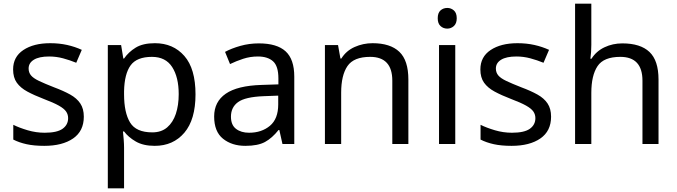

<svg xmlns="http://www.w3.org/2000/svg" viewBox="-20 -780 3668 1040"><path d="M434 -148Q434 -70 376 -30Q318 10 220 10Q164 10 123.5 1Q83 -8 52 -24V-104Q84 -88 129.5 -74.5Q175 -61 222 -61Q289 -61 319 -82.5Q349 -104 349 -140Q349 -160 338 -176Q327 -192 298.5 -208Q270 -224 217 -244Q165 -264 128 -284Q91 -304 71 -332Q51 -360 51 -404Q51 -472 106.5 -509Q162 -546 252 -546Q301 -546 343.5 -536.5Q386 -527 423 -510L393 -440Q359 -454 322 -464Q285 -474 246 -474Q192 -474 163.5 -456.5Q135 -439 135 -409Q135 -387 148 -371.5Q161 -356 191.5 -341.5Q222 -327 273 -307Q324 -288 360 -268Q396 -248 415 -219.5Q434 -191 434 -148Z M819 -546Q918 -546 978.5 -477Q1039 -408 1039 -269Q1039 -132 978.5 -61Q918 10 818 10Q756 10 715.5 -13.5Q675 -37 652 -68H646Q648 -51 650 -25Q652 1 652 20V240H564V-536H636L648 -463H652Q676 -498 715 -522Q754 -546 819 -546ZM803 -472Q721 -472 687.5 -426Q654 -380 652 -286V-269Q652 -170 684.5 -116.5Q717 -63 805 -63Q854 -63 885.5 -90Q917 -117 932.5 -163.5Q948 -210 948 -270Q948 -362 912.5 -417Q877 -472 803 -472Z M1382 -545Q1480 -545 1527 -502Q1574 -459 1574 -365V0H1510L1493 -76H1489Q1454 -32 1415.5 -11Q1377 10 1309 10Q1236 10 1188 -28.5Q1140 -67 1140 -149Q1140 -229 1203 -272.5Q1266 -316 1397 -320L1488 -323V-355Q1488 -422 1459 -448Q1430 -474 1377 -474Q1335 -474 1297 -461.5Q1259 -449 1226 -433L1199 -499Q1234 -518 1282 -531.5Q1330 -545 1382 -545ZM1408 -259Q1308 -255 1269.5 -227Q1231 -199 1231 -148Q1231 -103 1258.5 -82Q1286 -61 1329 -61Q1397 -61 1442 -98.5Q1487 -136 1487 -214V-262Z M1998 -546Q2094 -546 2143 -499.5Q2192 -453 2192 -349V0H2105V-343Q2105 -472 1985 -472Q1896 -472 1862 -422Q1828 -372 1828 -278V0H1740V-536H1811L1824 -463H1829Q1855 -505 1901 -525.5Q1947 -546 1998 -546Z M2403 -737Q2423 -737 2438.5 -723.5Q2454 -710 2454 -681Q2454 -653 2438.5 -639Q2423 -625 2403 -625Q2381 -625 2366 -639Q2351 -653 2351 -681Q2351 -710 2366 -723.5Q2381 -737 2403 -737ZM2446 -536V0H2358V-536Z M2965 -148Q2965 -70 2907 -30Q2849 10 2751 10Q2695 10 2654.5 1Q2614 -8 2583 -24V-104Q2615 -88 2660.5 -74.5Q2706 -61 2753 -61Q2820 -61 2850 -82.5Q2880 -104 2880 -140Q2880 -160 2869 -176Q2858 -192 2829.5 -208Q2801 -224 2748 -244Q2696 -264 2659 -284Q2622 -304 2602 -332Q2582 -360 2582 -404Q2582 -472 2637.5 -509Q2693 -546 2783 -546Q2832 -546 2874.5 -536.5Q2917 -527 2954 -510L2924 -440Q2890 -454 2853 -464Q2816 -474 2777 -474Q2723 -474 2694.5 -456.5Q2666 -439 2666 -409Q2666 -387 2679 -371.5Q2692 -356 2722.5 -341.5Q2753 -327 2804 -307Q2855 -288 2891 -268Q2927 -248 2946 -219.5Q2965 -191 2965 -148Z M3183 -537Q3183 -497 3178 -462H3184Q3210 -503 3254.5 -524Q3299 -545 3351 -545Q3449 -545 3498 -498.5Q3547 -452 3547 -349V0H3460V-343Q3460 -472 3340 -472Q3250 -472 3216.5 -421.5Q3183 -371 3183 -277V0H3095V-760H3183Z"/></svg>

Font: Noto Sans Marchen
Style: Regular
Weight: 400
Designer: Monotype Design Team
Foundry: Monotype Imaging Inc.
Version: Version 2.003; ttfautohint (v1.8.4.7-5d5b)